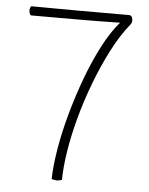

<svg xmlns="http://www.w3.org/2000/svg" viewBox="-51 -732 603 778"><g transform="rotate(5 250.5 -343.0)"><path d="M230 0Q219 4 209 4Q199 4 188 0Q189 -52 200.5 -121.5Q212 -191 233 -267Q254 -343 281.5 -417Q309 -491 341.5 -553Q374 -615 409 -655Q319 -653 228 -653Q137 -653 47 -653Q42 -656 40 -663.5Q38 -671 39.5 -679Q41 -687 45 -690Q93 -690 141 -689.5Q189 -689 237 -689H445Q455 -687 457 -674Q459 -661 452 -652Q413 -604 379 -538Q345 -472 317 -398Q289 -324 269.5 -251Q250 -178 240 -113Q230 -48 230 0Z"/></g></svg>

Font: Arima ExtraLight
Style: Regular
Weight: 250
Designer: Joana Correia and Natanael Gama
Foundry: NDISCOVER
Version: Version 1.101;gftools[0.9.23]